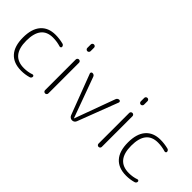

<svg xmlns="http://www.w3.org/2000/svg" viewBox="11 -1410 2080 2080"><g transform="rotate(45 1050.5 -370.0)"><path d="M283 10Q167 10 105 -58Q43 -126 43 -260Q43 -392 103 -461Q163 -530 273 -530Q332 -530 392 -515Q402 -513 408.5 -504.5Q415 -496 415 -486Q415 -478 408 -473.5Q401 -469 393 -471Q334 -489 275 -489Q93 -489 93 -260Q93 -31 285 -31Q345 -31 399 -50Q406 -53 413 -48Q420 -43 420 -35Q420 -13 398 -6Q343 10 283 10Z M616 -25V-495Q616 -506 623.5 -513Q631 -520 641 -520Q651 -520 658.5 -513Q666 -506 666 -495V-25Q666 -14 658.5 -7Q651 0 641 0Q631 0 623.5 -7Q616 -14 616 -25ZM616 -672V-725Q616 -736 623.5 -743Q631 -750 641 -750Q651 -750 658.5 -743Q666 -736 666 -725V-672Q666 -662 658.5 -654.5Q651 -647 641 -647Q631 -647 623.5 -654.5Q616 -662 616 -672Z M1008 -31 831 -496Q828 -505 833.5 -512.5Q839 -520 848 -520Q875 -520 883 -495L1052 -32Q1052 -31 1054 -31Q1055 -31 1055 -32L1225 -496Q1229 -507 1238.5 -513.5Q1248 -520 1259 -520Q1268 -520 1273.5 -512.5Q1279 -505 1276 -496L1098 -31Q1093 -17 1081 -8.5Q1069 0 1053.5 0Q1038 0 1026 -8.5Q1014 -17 1008 -31Z M1435 -25V-495Q1435 -506 1442.5 -513Q1450 -520 1460 -520Q1470 -520 1477.5 -513Q1485 -506 1485 -495V-25Q1485 -14 1477.5 -7Q1470 0 1460 0Q1450 0 1442.5 -7Q1435 -14 1435 -25ZM1435 -672V-725Q1435 -736 1442.5 -743Q1450 -750 1460 -750Q1470 -750 1477.5 -743Q1485 -736 1485 -725V-672Q1485 -662 1477.5 -654.5Q1470 -647 1460 -647Q1450 -647 1442.5 -654.5Q1435 -662 1435 -672Z M1891 10Q1775 10 1713 -58Q1651 -126 1651 -260Q1651 -392 1711 -461Q1771 -530 1881 -530Q1940 -530 2000 -515Q2010 -513 2016.5 -504.5Q2023 -496 2023 -486Q2023 -478 2016 -473.5Q2009 -469 2001 -471Q1942 -489 1883 -489Q1701 -489 1701 -260Q1701 -31 1893 -31Q1953 -31 2007 -50Q2014 -53 2021 -48Q2028 -43 2028 -35Q2028 -13 2006 -6Q1951 10 1891 10Z"/></g></svg>

Font: Rounded Mplus 1c Light
Style: Regular
Weight: 300
Version: Version 1.059.20150529